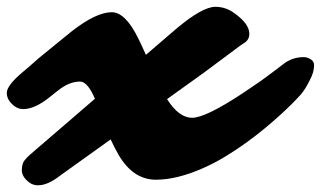

<svg xmlns="http://www.w3.org/2000/svg" viewBox="-89 -512 956 572"><path d="M408.7 -216.8Q443.8 -161.1 483.4 -161.1Q523.4 -161.1 634.3 -234.4L687.5 -270.5Q711.4 -287.6 727.5 -300Q743.7 -312.5 755.4 -321.3Q781.7 -341.8 815.9 -341.8Q826.7 -341.8 836.7 -335.4Q846.7 -329.1 846.7 -318.1Q846.7 -307.1 843.5 -296.1Q840.3 -285.2 834 -273.4Q820.3 -245.6 807.9 -231.4Q795.4 -217.3 781.2 -203.1Q767.1 -189 746.8 -170.4Q726.6 -151.9 700.4 -130.1Q674.3 -108.4 644.5 -86.9Q614.7 -65.4 581.8 -45.4Q548.8 -25.4 514.2 -10.3Q437 23.4 375.5 23.4Q307.6 23.4 264.2 -50.8Q251.5 -72.8 240.7 -96.7L89.4 11.7Q53.2 40 24.4 40Q8.8 40 -2.4 31.2Q-23.9 14.6 -23.9 -4.4Q-23.9 -23.4 -16.8 -33Q-9.8 -42.5 1.5 -52.2L193.8 -217.8Q171.9 -269 149.4 -269Q116.7 -269 83 -241.7L61.5 -224.6Q15.6 -187 -20 -187Q-34.2 -187 -45.9 -195.8Q-68.8 -212.9 -68.8 -235.4Q-68.8 -257.8 -19.5 -298.8L-0.5 -314.9Q12.2 -326.7 25.4 -337.9L125.5 -419.4Q197.8 -475.6 244.1 -475.6Q284.7 -475.6 323.2 -397Q334.5 -374 345.7 -348.6L435.5 -425.8Q513.7 -491.7 552.7 -491.7Q582.5 -491.7 607.4 -474.1Q653.8 -441.4 653.8 -411.6Q653.8 -393.1 638.2 -383.8Q635.3 -382.3 627.9 -377L517.6 -294.9Z"/></svg>

Font: Sarina
Style: Regular
Weight: 400
Designer: James Grieshaber
Foundry: James Grieshaber
Version: Version 1.001